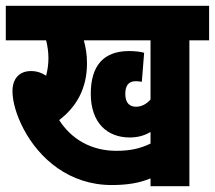

<svg xmlns="http://www.w3.org/2000/svg" viewBox="-20 -642 741 662"><path d="M633 -503H701V-622H0V-503H139C144 -484 147 -462 147 -441C147 -420 144 -400 139 -381C124 -391 107 -397 87 -397C45 -397 23 -369 23 -328C23 -291 37 -244 61 -198C115 -95 219 -4 365 -4C419 -4 461 -11 499 -27V0H633ZM449 -274C428 -274 412 -286 412 -318C412 -348 424 -362 448 -362C456 -362 463 -361 469 -360L477 -460C465 -464 442 -466 425 -466C336 -466 293 -414 293 -319C293 -217 351 -168 427 -168C456 -168 479 -175 499 -187V-147C462 -129 427 -122 381 -122C295 -122 226 -162 184 -228C242 -272 280 -335 280 -424C280 -456 275 -481 269 -503H499V-299C484 -282 467 -274 449 -274Z"/></svg>

Font: Noto Sans Devanagari ExtraCondensed ExtraBold
Style: Regular
Weight: 800
Width: 2
Designer: Jelle Bosma - Monotype Design Team
Foundry: Monotype Imaging Inc.
Version: Version 2.004